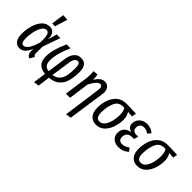

<svg xmlns="http://www.w3.org/2000/svg" viewBox="45 -1723 2861 2861"><g transform="rotate(45 1475.5 -292.5)"><path d="M372 -383 413 -527H490L393 -252L391 -110Q391 -90 397.5 -78.5Q404 -67 420 -59L379 12Q351 6 334 -19Q317 -44 318 -84L320 -133Q264 12 164 12Q105 12 70.5 -33.5Q36 -79 36 -164Q36 -250 59.5 -336Q83 -422 133 -480Q183 -538 259 -538Q316 -538 344.5 -501Q373 -464 372 -383ZM126 -163Q126 -58 180 -58Q216 -58 251.5 -103.5Q287 -149 324 -269Q325 -286 325 -315Q325 -402 309 -435Q293 -468 259 -468Q215 -468 185 -416.5Q155 -365 140.5 -293.5Q126 -222 126 -163ZM370 -794 310 -596H249L279 -800Z M1051 -360Q1048 -254 1026 -176.5Q1004 -99 946.5 -48Q889 3 787 11L761 203L677 215L705 11Q615 4 572 -44.5Q529 -93 529 -183Q529 -324 622 -527H705Q614 -326 614 -186Q614 -121 638.5 -91Q663 -61 715 -55L757 -352Q770 -443 812 -490.5Q854 -538 919 -538Q1055 -538 1051 -360ZM837 -342 796 -56Q866 -65 903.5 -108Q941 -151 953.5 -213.5Q966 -276 966 -362Q966 -422 954.5 -445.5Q943 -469 918 -469Q887 -469 867 -442Q847 -415 837 -342Z M1435 -380Q1437 -400 1437 -407Q1437 -465 1395 -465Q1339 -465 1266 -325L1221 0H1134L1184 -360Q1192 -415 1192 -462Q1192 -487 1188 -529L1264 -536Q1273 -507 1273 -464Q1273 -443 1272 -431Q1306 -484 1340.5 -511.5Q1375 -539 1419 -539Q1467 -539 1496.5 -505Q1526 -471 1526 -414Q1526 -399 1523 -381L1438 203L1353 215Z M1612 -184Q1612 -265 1637 -344.5Q1662 -424 1722 -478.5Q1782 -533 1880 -533Q1963 -533 2083 -527L2070 -456L1979 -464Q1996 -442 2006.5 -407Q2017 -372 2017 -333Q2017 -257 1992 -177.5Q1967 -98 1912.5 -43Q1858 12 1774 12Q1697 12 1654.5 -40.5Q1612 -93 1612 -184ZM1928 -338Q1928 -427 1897 -467H1871Q1776 -467 1739 -376.5Q1702 -286 1702 -176Q1702 -59 1778 -59Q1832 -59 1865.5 -106Q1899 -153 1913.5 -217.5Q1928 -282 1928 -338Z M2089 -133Q2089 -189 2123 -230Q2157 -271 2229 -282Q2186 -294 2164.5 -318.5Q2143 -343 2143 -384Q2143 -422 2162 -457Q2181 -492 2219.5 -515Q2258 -538 2314 -538Q2397 -538 2453 -484L2410 -435Q2386 -452 2365 -460.5Q2344 -469 2316 -469Q2274 -469 2251.5 -444.5Q2229 -420 2229 -383Q2229 -346 2249.5 -327.5Q2270 -309 2308 -309H2350L2329 -240H2295Q2236 -240 2208 -211.5Q2180 -183 2180 -135Q2180 -99 2199.5 -79Q2219 -59 2257 -59Q2289 -59 2315 -70Q2341 -81 2374 -104L2412 -51Q2341 12 2249 12Q2178 12 2133.5 -28.5Q2089 -69 2089 -133Z M2480 -184Q2480 -265 2505 -344.5Q2530 -424 2590 -478.5Q2650 -533 2748 -533Q2831 -533 2951 -527L2938 -456L2847 -464Q2864 -442 2874.5 -407Q2885 -372 2885 -333Q2885 -257 2860 -177.5Q2835 -98 2780.5 -43Q2726 12 2642 12Q2565 12 2522.5 -40.5Q2480 -93 2480 -184ZM2796 -338Q2796 -427 2765 -467H2739Q2644 -467 2607 -376.5Q2570 -286 2570 -176Q2570 -59 2646 -59Q2700 -59 2733.5 -106Q2767 -153 2781.5 -217.5Q2796 -282 2796 -338Z"/></g></svg>

Font: Fira Sans Compressed
Style: Italic
Weight: 400
Width: 1
Italic angle: -8°
Designer: bBox Type GmbH & Carrois Corporate GbR & Edenspiekermann AG
Foundry: bBox Type GmbH & Carrois Corporate GbR & Edenspiekermann AG
Version: Version 4.301